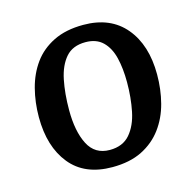

<svg xmlns="http://www.w3.org/2000/svg" viewBox="-85 -610 724 711"><g transform="rotate(-15 277.5 -254.5)"><path d="M262 14Q156 14 101 -54Q46 -122 46 -235Q46 -292 59.5 -344Q73 -396 102 -436Q131 -476 178.5 -499.5Q226 -523 293 -523Q397 -523 453.5 -455.5Q510 -388 510 -275Q510 -218 496.5 -166Q483 -114 453 -73.5Q423 -33 376 -9.5Q329 14 262 14ZM269 -50Q319 -50 346.5 -82Q374 -114 384.5 -165.5Q395 -217 395 -276Q395 -329 385 -370Q375 -411 350.5 -435Q326 -459 284 -459Q235 -459 208.5 -428.5Q182 -398 171.5 -346.5Q161 -295 161 -231Q161 -150 186.5 -100Q212 -50 269 -50Z"/></g></svg>

Font: Literata 12pt Medium
Style: Italic
Weight: 500
Italic angle: -2°
Designer: Latin by Veronika Burian and Jose Scaglione. Greek by Irene Vlachou. Cyrillic by Vera Evstafieva
Foundry: TypeTogether
Version: Version 3.002